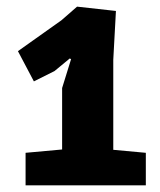

<svg xmlns="http://www.w3.org/2000/svg" viewBox="-20 -558 482 578"><path d="M419 0H57V-98L167 -108V-293L194 -380L190 -382L144 -344L82 -313L34 -404L165 -497L212 -538L329 -525L321 -378V-107L419 -98Z"/></svg>

Font: Magra
Style: Bold
Weight: 600
Designer: Viviana Monsalve
Foundry: Viviana Monsalve
Version: Version 1.001